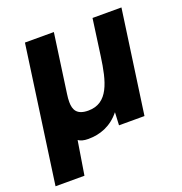

<svg xmlns="http://www.w3.org/2000/svg" viewBox="-126 -597 816 861"><g transform="rotate(-20 282.0 -167.0)"><path d="M-6 159.5H132L158 -1.5C169 6 183 10.5 205 10.5C261 10.5 315.5 -8.5 358 -61.5L355 0H476.5L546 -493H408L384 -319.5C368 -204 344.5 -109 249 -109C194.5 -109 181 -136.5 181 -174.5C181 -185.5 182 -198.5 184 -211.5L223.5 -493H85.5Z"/></g></svg>

Font: HK Grotesk ExtraBold
Style: Italic
Weight: 800
Italic angle: -16°
Designer: Alfredo Marco Pradil
Foundry: Hanken Design Co.
Version: Version 3.001;FEAKit 1.0